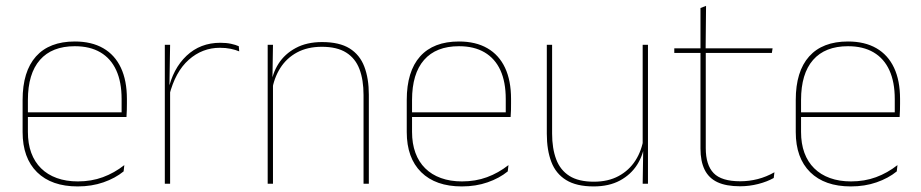

<svg xmlns="http://www.w3.org/2000/svg" viewBox="-20 -642 3217 671"><path d="M251.5 9.5Q160 9.5 109.5 -40.2Q59 -90 59 -180.5V-292.5Q59 -392.5 105.8 -444.8Q152.5 -497 241.5 -497Q300 -497 340.8 -473.5Q381.5 -450 402.5 -405.2Q423.5 -360.5 423.5 -296.5V-279.5Q423.5 -268.5 423.2 -257.5Q423 -246.5 422 -233H405Q405 -250.5 405 -266.5Q405 -282.5 405 -296Q405 -355.5 386.2 -396.5Q367.5 -437.5 331 -459Q294.5 -480.5 241.5 -480.5Q161.5 -480.5 119.5 -432.5Q77.5 -384.5 77.5 -292.5V-243.5V-239.5V-181Q77.5 -140 89.2 -108Q101 -76 123.5 -53.8Q146 -31.5 178.5 -19.8Q211 -8 252 -8Q299.5 -8 339.5 -22.8Q379.5 -37.5 414.5 -65L412 -43Q382.5 -19 341.5 -4.8Q300.5 9.5 251.5 9.5ZM67.5 -233V-249.5H415.5V-233Z M571.5 -308.5 562 -320.5 567.5 -325Q584 -402 632 -447.2Q680 -492.5 750 -492.5Q771 -492.5 787.2 -489Q803.5 -485.5 814.5 -480.5L816 -462.5Q803 -468 786 -471.5Q769 -475 748.5 -475Q687 -475 639.8 -433.2Q592.5 -391.5 571.5 -308.5ZM556 0V-485.5H574.5L572 -335L574.5 -332.5V0Z M1250.5 0V-310Q1250.5 -363 1236.2 -400.5Q1222 -438 1190 -458.2Q1158 -478.5 1104.5 -478.5Q1055 -478.5 1018.2 -458.8Q981.5 -439 959.5 -404.2Q937.5 -369.5 930.5 -325L921.5 -344H927Q931.5 -385 953.2 -419.2Q975 -453.5 1013.5 -474.2Q1052 -495 1105.5 -495Q1166 -495 1201.8 -472.8Q1237.5 -450.5 1253.2 -409.2Q1269 -368 1269 -311V0ZM915.5 0V-485.5H934L932 -358.5H934V0Z M1594 9.5Q1502.5 9.5 1452 -40.2Q1401.5 -90 1401.5 -180.5V-292.5Q1401.5 -392.5 1448.2 -444.8Q1495 -497 1584 -497Q1642.5 -497 1683.2 -473.5Q1724 -450 1745 -405.2Q1766 -360.5 1766 -296.5V-279.5Q1766 -268.5 1765.8 -257.5Q1765.5 -246.5 1764.5 -233H1747.5Q1747.5 -250.5 1747.5 -266.5Q1747.5 -282.5 1747.5 -296Q1747.5 -355.5 1728.8 -396.5Q1710 -437.5 1673.5 -459Q1637 -480.5 1584 -480.5Q1504 -480.5 1462 -432.5Q1420 -384.5 1420 -292.5V-243.5V-239.5V-181Q1420 -140 1431.8 -108Q1443.5 -76 1466 -53.8Q1488.5 -31.5 1521 -19.8Q1553.5 -8 1594.5 -8Q1642 -8 1682 -22.8Q1722 -37.5 1757 -65L1754.5 -43Q1725 -19 1684 -4.8Q1643 9.5 1594 9.5ZM1410 -233V-249.5H1758V-233Z M1909.5 -485.5V-175.5Q1909.5 -123 1923.8 -85.2Q1938 -47.5 1970 -27.2Q2002 -7 2055.5 -7Q2105.5 -7 2142 -26.8Q2178.5 -46.5 2200.8 -81.2Q2223 -116 2229.5 -160.5L2238.5 -141.5H2233Q2228.5 -101 2206.8 -66.5Q2185 -32 2146.8 -11.2Q2108.5 9.5 2054.5 9.5Q1994.5 9.5 1958.5 -12.8Q1922.5 -35 1906.8 -76.2Q1891 -117.5 1891 -174.5V-485.5ZM2244.5 -485.5V0H2226L2228 -127H2226V-485.5Z M2566.5 9Q2518 9 2487.5 -5.2Q2457 -19.5 2442.5 -49Q2428 -78.5 2428 -123V-462.5H2446.5V-124.5Q2446.5 -65.5 2474 -37Q2501.5 -8.5 2567 -8.5Q2598 -8.5 2628.2 -16.2Q2658.5 -24 2686.5 -40L2684 -20Q2661 -7 2629.8 1Q2598.5 9 2566.5 9ZM2336.5 -457V-473H2680L2677.5 -457ZM2428 -468V-614L2447.5 -621.5L2446 -468Z M2953.5 9.5Q2862 9.5 2811.5 -40.2Q2761 -90 2761 -180.5V-292.5Q2761 -392.5 2807.8 -444.8Q2854.5 -497 2943.5 -497Q3002 -497 3042.8 -473.5Q3083.5 -450 3104.5 -405.2Q3125.5 -360.5 3125.5 -296.5V-279.5Q3125.5 -268.5 3125.2 -257.5Q3125 -246.5 3124 -233H3107Q3107 -250.5 3107 -266.5Q3107 -282.5 3107 -296Q3107 -355.5 3088.2 -396.5Q3069.5 -437.5 3033 -459Q2996.5 -480.5 2943.5 -480.5Q2863.5 -480.5 2821.5 -432.5Q2779.5 -384.5 2779.5 -292.5V-243.5V-239.5V-181Q2779.5 -140 2791.2 -108Q2803 -76 2825.5 -53.8Q2848 -31.5 2880.5 -19.8Q2913 -8 2954 -8Q3001.5 -8 3041.5 -22.8Q3081.5 -37.5 3116.5 -65L3114 -43Q3084.5 -19 3043.5 -4.8Q3002.5 9.5 2953.5 9.5ZM2769.5 -233V-249.5H3117.5V-233Z"/></svg>

Font: Anek Bangla Thin
Style: Regular
Weight: 250
Designer: Sulekha Rajkumar (Bangla), Yesha Goshar (Latin)
Foundry: Ek Type
Version: Version 1.003